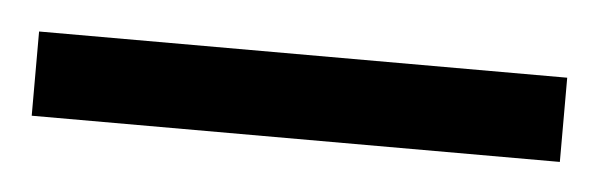

<svg xmlns="http://www.w3.org/2000/svg" viewBox="-28 -857 417 134"><g transform="rotate(5 181.0 -789.5)"><path d="M-4 -760H366V-819H-4Z"/></g></svg>

Font: Noto Serif Sinhala ExtraCondensed
Style: Regular
Weight: 400
Width: 2
Designer: Jelle Bosma - Monotype Design Team
Foundry: Monotype Imaging Inc.
Version: Version 2.007